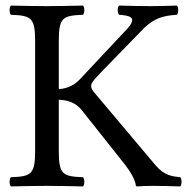

<svg xmlns="http://www.w3.org/2000/svg" viewBox="-20 -667 677 689"><path d="M191 -122V-309C225 -308 254 -297 274 -271L431 -73C451 -47 465 -20 467 -4C467 -1 468 2 472 2C492 1 505 0 526 0C560 0 594 1 627 2C633 -4 633 -25 627 -31C598 -34 570 -37 539 -73L320 -333C312 -342 307 -350 307 -358C307 -365 308 -372 342 -407L489 -558C535 -607 575 -611 615 -614C621 -620 621 -641 615 -647C584 -646 552 -645 520 -645C483 -645 444 -646 407 -647C401 -641 401 -620 407 -614C443 -611 477 -607 435 -562L270 -386C249 -363 226 -350 191 -347V-523C191 -606 208 -611 278 -614C284 -620 284 -641 278 -647C232 -646 185 -645 148 -645C110 -645 64 -646 19 -647C13 -641 13 -620 19 -614C89 -611 106 -606 106 -523V-122C106 -39 89 -34 19 -31C13 -25 13 -4 19 2C64 1 110 0 149 0C187 0 233 1 278 2C284 -4 284 -25 278 -31C208 -34 191 -39 191 -122Z"/></svg>

Font: Libertinus Math
Style: Regular
Weight: 400
Designer: Philipp H. Poll, Khaled Hosny
Foundry: Caleb Maclennan
Version: Version 7.050;RELEASE